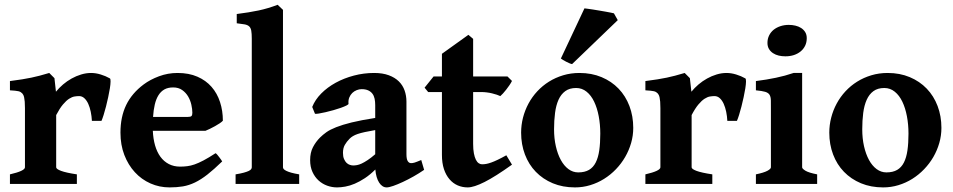

<svg xmlns="http://www.w3.org/2000/svg" viewBox="-20 -777 4026 811"><path d="M444.3 -445.8Q447.3 -443.8 447 -432.4Q446.8 -420.9 444.1 -403.8Q441.4 -386.7 437 -366.5Q432.6 -346.2 427.7 -326.9Q422.9 -307.6 417.7 -291.5Q412.6 -275.4 408.7 -266.6H368.2Q367.2 -286.1 363.3 -304.9Q359.4 -323.7 352.8 -338.4Q346.2 -353 336.4 -362.1Q326.7 -371.1 314 -371.1Q305.2 -371.1 294.7 -369.4Q284.2 -367.7 272 -359.9Q259.8 -352.1 246.1 -335.9Q232.4 -319.8 217.3 -291V-70.3Q217.3 -63 238 -55.2Q258.8 -47.4 304.7 -40.5V0H22V-40.5Q85.4 -55.2 85.4 -70.3V-320.3Q85.4 -336.4 84.5 -347.4Q83.5 -358.4 82 -365.2Q80.6 -372.1 78.4 -376Q76.2 -379.9 74.2 -382.3Q70.8 -385.7 67.4 -387.9Q64 -390.1 58.3 -391.6Q52.7 -393.1 44.2 -393.8Q35.6 -394.5 22 -395.5V-434.6Q52.2 -438.5 73.5 -441.9Q94.7 -445.3 112.3 -449Q129.9 -452.6 147.5 -457.3Q165 -461.9 188 -468.8L210 -446.8L216.3 -389.6Q229.5 -405.8 246.3 -420.2Q263.2 -434.6 282.5 -445.3Q301.8 -456.1 322.8 -462.4Q343.8 -468.8 364.7 -468.8Q384.3 -468.8 405.3 -462.4Q426.3 -456.1 444.3 -445.8Z M711.4 -407.7Q689.5 -407.7 674.3 -399.2Q659.2 -390.6 649.2 -374.5Q639.2 -358.4 633.8 -335.4Q628.4 -312.5 626.5 -283.2H773.9Q785.2 -283.2 788.8 -286.9Q792.5 -290.5 792.5 -300.8Q792.5 -315.9 788.3 -334.5Q784.2 -353 774.7 -369.4Q765.1 -385.7 749.5 -396.7Q733.9 -407.7 711.4 -407.7ZM921.4 -267.1Q917 -262.2 908 -256.1Q898.9 -250 888.2 -244.1Q877.4 -238.3 866.7 -232.9Q856 -227.5 848.1 -224.6H625.5Q627 -190.9 635 -162.8Q643.1 -134.8 657.5 -115Q671.9 -95.2 692.9 -84.2Q713.9 -73.2 740.7 -73.2Q755.9 -73.2 770.5 -75Q785.2 -76.7 802 -82.5Q818.8 -88.4 840.1 -99.6Q861.3 -110.8 890.6 -129.9Q893.6 -128.4 897.9 -123.3Q902.3 -118.2 906.5 -112.5Q910.6 -106.9 914.1 -102.1Q917.5 -97.2 918.5 -95.2Q883.8 -61.5 856.4 -40Q829.1 -18.6 803.7 -6.3Q778.3 5.9 752.7 10.3Q727.1 14.6 696.3 14.6Q653.3 14.6 615.5 -2.2Q577.6 -19 549.6 -49.6Q521.5 -80.1 505.1 -122.6Q488.8 -165 488.8 -216.8Q488.8 -283.2 512.9 -333.3Q537.1 -383.3 586.9 -420.4Q614.3 -440.9 651.6 -454.8Q689 -468.8 730 -468.8Q777.8 -468.8 813.7 -453.1Q849.6 -437.5 873.5 -410.2Q897.5 -382.8 909.4 -345.9Q921.4 -309.1 921.4 -267.1Z M975.1 0V-40.5Q996.1 -43.9 1009.5 -47.6Q1022.9 -51.3 1030.5 -54.9Q1038.1 -58.6 1040.8 -62.5Q1043.5 -66.4 1043.5 -70.3V-613.3Q1043.5 -635.3 1041.3 -647.5Q1039.1 -659.7 1032.2 -665.8Q1025.4 -671.9 1012.9 -674.1Q1000.5 -676.3 980 -678.7V-717.8Q1006.8 -721.2 1029.5 -724.9Q1052.2 -728.5 1072.8 -732.9Q1093.3 -737.3 1112.8 -743.2Q1132.3 -749 1152.8 -756.8L1175.3 -735.4V-70.3Q1175.3 -66.4 1178.5 -62.7Q1181.6 -59.1 1189.5 -55.2Q1197.3 -51.3 1210.4 -47.6Q1223.6 -43.9 1243.7 -40.5V0Z M1471.7 -78.1Q1479 -78.1 1487.8 -79.6Q1496.6 -81.1 1507.6 -86.2Q1518.6 -91.3 1532.7 -100.6Q1546.9 -109.9 1564.9 -125.5V-227.5Q1539.1 -223.1 1521.2 -219.2Q1503.4 -215.3 1491.2 -211.2Q1479 -207 1470.9 -202.1Q1462.9 -197.3 1457 -191.4Q1444.3 -178.7 1436.5 -165Q1428.7 -151.4 1428.7 -131.3Q1428.7 -115.7 1433.1 -105.5Q1437.5 -95.2 1443.8 -89.1Q1450.2 -83 1457.8 -80.6Q1465.3 -78.1 1471.7 -78.1ZM1771.5 -59.6Q1751 -45.4 1727.3 -32Q1703.6 -18.6 1681.4 -8.3Q1659.2 2 1641.1 8.3Q1623 14.6 1613.3 14.6Q1594.7 14.6 1581.5 -5.6Q1568.4 -25.9 1565.4 -61Q1543.5 -39.1 1521.2 -24.4Q1499 -9.8 1478.3 -1Q1457.5 7.8 1438.5 11.2Q1419.4 14.6 1403.8 14.6Q1382.3 14.6 1362.1 7.3Q1341.8 0 1325.7 -14.6Q1309.6 -29.3 1299.8 -50.8Q1290 -72.3 1290 -100.6Q1290 -132.3 1301.8 -155Q1313.5 -177.7 1331.5 -195.8Q1343.3 -207.5 1358.6 -218.5Q1374 -229.5 1399.9 -239.7Q1425.8 -250 1465.3 -259.8Q1504.9 -269.5 1564.9 -278.8V-333Q1564.9 -347.7 1562.3 -360.1Q1559.6 -372.6 1553 -381.3Q1546.4 -390.1 1535.2 -395.3Q1523.9 -400.4 1507.3 -400.4Q1497.1 -400.4 1486.6 -396.2Q1476.1 -392.1 1468 -384.3Q1460 -376.5 1455.3 -365Q1450.7 -353.5 1452.1 -338.9Q1452.6 -335.9 1443.4 -331.3Q1434.1 -326.7 1419.7 -321.5Q1405.3 -316.4 1387.9 -311.5Q1370.6 -306.6 1354.7 -303Q1338.9 -299.3 1326.7 -297.4Q1314.5 -295.4 1310.5 -296.4L1298.8 -325.2Q1311 -356 1336.9 -382.1Q1362.8 -408.2 1397.9 -427.5Q1433.1 -446.8 1474.9 -457.8Q1516.6 -468.8 1560.5 -468.8Q1596.2 -468.8 1622.1 -459.2Q1647.9 -449.7 1664.6 -433.3Q1681.2 -417 1689 -394.8Q1696.8 -372.6 1696.8 -347.7V-126Q1696.8 -105.5 1702.1 -96.7Q1707.5 -87.9 1716.3 -87.9Q1719.7 -87.9 1723.1 -88.4Q1726.6 -88.9 1731.4 -90.3Q1736.3 -91.8 1742.9 -94.5Q1749.5 -97.2 1759.3 -101.1Z M2142.6 -81.5Q2072.3 -31.2 2026.9 -8.3Q1981.4 14.6 1955.6 14.6Q1933.1 14.6 1913.3 6.1Q1893.6 -2.4 1878.7 -19.8Q1863.8 -37.1 1855.2 -62.7Q1846.7 -88.4 1846.7 -122.6V-388.2H1788.6L1773.4 -406.7L1811.5 -454.1H1846.7V-549.8L1958.5 -629.9L1978.5 -612.8V-454.1H2123.5L2142.6 -435.1Q2138.2 -426.3 2131.6 -416.7Q2125 -407.2 2118.2 -398.4Q2111.3 -389.6 2104.7 -382.3Q2098.1 -375 2093.3 -371.1Q2087.4 -374 2078.4 -377Q2069.3 -379.9 2058.6 -382.6Q2047.9 -385.3 2036.1 -386.7Q2024.4 -388.2 2013.7 -388.2H1978.5V-169.4Q1978.5 -145.5 1981.7 -129.2Q1984.9 -112.8 1990 -102.5Q1995.1 -92.3 2002 -87.6Q2008.8 -83 2016.1 -83Q2024.9 -83 2034.2 -84.7Q2043.5 -86.4 2055.2 -90.6Q2066.9 -94.7 2082.3 -102.1Q2097.7 -109.4 2118.7 -121.1Z M2515.6 -212.4Q2515.6 -251 2509 -285.9Q2502.4 -320.8 2489.7 -347.4Q2477.1 -374 2457.8 -389.6Q2438.5 -405.3 2413.6 -405.3Q2385.7 -405.3 2367.7 -392.1Q2349.6 -378.9 2339.1 -355.5Q2328.6 -332 2324.5 -300Q2320.3 -268.1 2320.3 -231Q2320.3 -192.4 2327.9 -159.2Q2335.4 -126 2348.9 -101.3Q2362.3 -76.7 2381.1 -62.7Q2399.9 -48.8 2422.4 -48.8Q2449.7 -48.8 2467.8 -59.3Q2485.8 -69.8 2496.3 -90.6Q2506.8 -111.3 2511.2 -141.8Q2515.6 -172.4 2515.6 -212.4ZM2654.8 -236.8Q2654.8 -204.1 2645.8 -172.9Q2636.7 -141.6 2620.6 -113.8Q2604.5 -85.9 2581.8 -62.3Q2559.1 -38.6 2531.7 -21.5Q2504.4 -4.4 2473.1 5.1Q2441.9 14.6 2408.7 14.6Q2356.9 14.6 2314.9 -2.9Q2272.9 -20.5 2243.2 -51.3Q2213.4 -82 2197.3 -124.5Q2181.2 -167 2181.2 -216.8Q2181.2 -249 2189.2 -280.3Q2197.3 -311.5 2212.4 -339.6Q2227.5 -367.7 2249.5 -391.4Q2271.5 -415 2298.8 -432.1Q2326.2 -449.2 2358.6 -459Q2391.1 -468.8 2427.7 -468.8Q2479 -468.8 2521 -451.2Q2563 -433.6 2592.8 -402.6Q2622.6 -371.6 2638.7 -329.1Q2654.8 -286.6 2654.8 -236.8ZM2396.5 -506.3Q2392.1 -506.8 2385.3 -509.8Q2378.4 -512.7 2371.3 -516.4Q2364.3 -520 2358.2 -523.7Q2352.1 -527.3 2349.1 -529.8L2448.7 -741.7Q2452.6 -741.2 2462.2 -740Q2471.7 -738.8 2484.4 -736.8Q2497.1 -734.9 2511.2 -732.4Q2525.4 -730 2537.8 -727.8Q2550.3 -725.6 2560.1 -723.6Q2569.8 -721.7 2573.2 -720.7L2589.4 -691.9Z M3128.4 -445.8Q3131.3 -443.8 3131.1 -432.4Q3130.9 -420.9 3128.2 -403.8Q3125.5 -386.7 3121.1 -366.5Q3116.7 -346.2 3111.8 -326.9Q3106.9 -307.6 3101.8 -291.5Q3096.7 -275.4 3092.8 -266.6H3052.2Q3051.3 -286.1 3047.4 -304.9Q3043.5 -323.7 3036.9 -338.4Q3030.3 -353 3020.5 -362.1Q3010.7 -371.1 2998 -371.1Q2989.3 -371.1 2978.8 -369.4Q2968.3 -367.7 2956.1 -359.9Q2943.8 -352.1 2930.2 -335.9Q2916.5 -319.8 2901.4 -291V-70.3Q2901.4 -63 2922.1 -55.2Q2942.9 -47.4 2988.8 -40.5V0H2706.1V-40.5Q2769.5 -55.2 2769.5 -70.3V-320.3Q2769.5 -336.4 2768.6 -347.4Q2767.6 -358.4 2766.1 -365.2Q2764.6 -372.1 2762.5 -376Q2760.3 -379.9 2758.3 -382.3Q2754.9 -385.7 2751.5 -387.9Q2748 -390.1 2742.4 -391.6Q2736.8 -393.1 2728.3 -393.8Q2719.7 -394.5 2706.1 -395.5V-434.6Q2736.3 -438.5 2757.6 -441.9Q2778.8 -445.3 2796.4 -449Q2814 -452.6 2831.5 -457.3Q2849.1 -461.9 2872.1 -468.8L2894 -446.8L2900.4 -389.6Q2913.6 -405.8 2930.4 -420.2Q2947.3 -434.6 2966.6 -445.3Q2985.8 -456.1 3006.8 -462.4Q3027.8 -468.8 3048.8 -468.8Q3068.4 -468.8 3089.4 -462.4Q3110.4 -456.1 3128.4 -445.8Z M3172.9 0V-40.5Q3206.1 -47.4 3221.2 -55.4Q3236.3 -63.5 3236.3 -70.3V-312.5Q3236.3 -337.4 3236.1 -352.8Q3235.8 -368.2 3230.5 -376.7Q3225.1 -385.3 3211.9 -389.2Q3198.7 -393.1 3172.9 -395.5V-434.6Q3218.8 -440.4 3257.3 -448.5Q3295.9 -456.5 3332 -468.8H3368.2V-70.3Q3368.2 -64.5 3382.1 -55.9Q3396 -47.4 3431.6 -40.5V0ZM3387.7 -615.7Q3387.7 -598.1 3380.9 -584Q3374 -569.8 3361.8 -559.8Q3349.6 -549.8 3333.3 -544.4Q3316.9 -539.1 3297.4 -539.1Q3282.7 -539.1 3269.3 -542.2Q3255.9 -545.4 3245.1 -552.5Q3234.4 -559.6 3228 -570.3Q3221.7 -581.1 3221.7 -595.7Q3221.7 -613.3 3228.8 -627.4Q3235.8 -641.6 3248 -651.4Q3260.3 -661.1 3276.6 -666.5Q3293 -671.9 3312 -671.9Q3326.2 -671.9 3339.8 -668.7Q3353.5 -665.5 3364 -658.7Q3374.5 -651.9 3381.1 -641.4Q3387.7 -630.9 3387.7 -615.7Z M3817.4 -212.4Q3817.4 -251 3810.8 -285.9Q3804.2 -320.8 3791.5 -347.4Q3778.8 -374 3759.5 -389.6Q3740.2 -405.3 3715.3 -405.3Q3687.5 -405.3 3669.4 -392.1Q3651.4 -378.9 3640.9 -355.5Q3630.4 -332 3626.2 -300Q3622.1 -268.1 3622.1 -231Q3622.1 -192.4 3629.6 -159.2Q3637.2 -126 3650.6 -101.3Q3664.1 -76.7 3682.9 -62.7Q3701.7 -48.8 3724.1 -48.8Q3751.5 -48.8 3769.5 -59.3Q3787.6 -69.8 3798.1 -90.6Q3808.6 -111.3 3813 -141.8Q3817.4 -172.4 3817.4 -212.4ZM3956.5 -236.8Q3956.5 -204.1 3947.5 -172.9Q3938.5 -141.6 3922.4 -113.8Q3906.2 -85.9 3883.5 -62.3Q3860.8 -38.6 3833.5 -21.5Q3806.2 -4.4 3774.9 5.1Q3743.7 14.6 3710.4 14.6Q3658.7 14.6 3616.7 -2.9Q3574.7 -20.5 3544.9 -51.3Q3515.1 -82 3499 -124.5Q3482.9 -167 3482.9 -216.8Q3482.9 -249 3491 -280.3Q3499 -311.5 3514.2 -339.6Q3529.3 -367.7 3551.3 -391.4Q3573.2 -415 3600.6 -432.1Q3627.9 -449.2 3660.4 -459Q3692.9 -468.8 3729.5 -468.8Q3780.8 -468.8 3822.8 -451.2Q3864.7 -433.6 3894.5 -402.6Q3924.3 -371.6 3940.4 -329.1Q3956.5 -286.6 3956.5 -236.8Z"/></svg>

Font: Gentium Book Basic
Style: Bold
Weight: 700
Designer: J. Victor Gaultney and Annie Olsen
Foundry: SIL International
Version: Version 1.102; 2013; Maintenance release